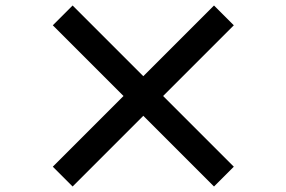

<svg xmlns="http://www.w3.org/2000/svg" viewBox="-20 -729 1040 698"><path d="M830 -123 573 -380 830 -637 758 -709 501 -452 244 -709 172 -637 429 -380 172 -123 244 -51 501 -308 758 -51Z"/></svg>

Font: Spoqa Han Sans Neo Bold
Style: Bold
Weight: 700
Designer: [Spoqa Han Sans Neo] Dong-huui Kim  Younghwa Kang  Yujin Lee  [Noto Sans] Ryoko NISHIZUKA  (kana & ideographs); Paul D. 
Foundry: Spoqa (http://www.spoqa-han-sans.com)
Version: Version 1.000